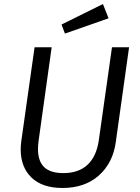

<svg xmlns="http://www.w3.org/2000/svg" viewBox="-20 -923 694 955"><path d="M556 -217Q542 -113 472 -50.5Q402 12 291 12Q190 12 136.5 -40Q83 -92 83 -179Q83 -200 86 -222L152 -688H237L172 -223Q169 -201 169 -181Q169 -121 200 -91.5Q231 -62 295 -62Q372 -62 416.5 -104.5Q461 -147 472 -229L537 -688H622ZM520 -832 303 -756 286 -801 492 -903Z"/></svg>

Font: FiraGO Book
Style: Italic
Weight: 350
Italic angle: -8°
Designer: bBox Type GmbH
Foundry: bBox Type GmbH
Version: Version 1.001